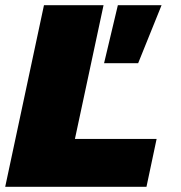

<svg xmlns="http://www.w3.org/2000/svg" viewBox="-24 -718 694 738"><path d="M-4 0 145 -698H374L264 -184H578L539 0ZM376 -475 429 -698H597L507 -475Z"/></svg>

Font: Azeret Mono Thin Black
Style: Italic
Weight: 900
Italic angle: -12°
Version: Version 1.002